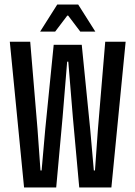

<svg xmlns="http://www.w3.org/2000/svg" viewBox="-20 -822 594 842"><path d="M85.5 0 23 -639H112.5L144.5 -256L157.5 -74.5H162.5L178.5 -256L215.5 -625.5H338.5L375.5 -256L391.5 -74.5H396.5L409.5 -256L441.5 -639H531L468.5 0H327.5L299.5 -308L279.5 -551.5H274.5L254.5 -308L226.5 0ZM231 -802H323L398 -683.5H332L279 -753.5H275L222 -683.5H156Z"/></svg>

Font: Anek Latin Condensed Medium
Style: Regular
Weight: 500
Width: 3
Designer: Yesha Goshar
Foundry: Ek Type
Version: Version 1.003